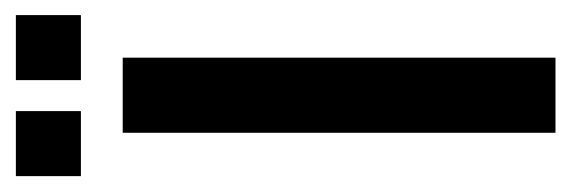

<svg xmlns="http://www.w3.org/2000/svg" viewBox="-288 -472 737 248"><g transform="rotate(-90 81.0 -348.5)"><path d="M-23 -697V-613H61V-697ZM101 -697V-613H185V-697ZM33 -559V0H130V-559Z"/></g></svg>

Font: Modon Arabic
Style: Bold
Weight: 700
Designer: Ahmedzaza
Foundry: Ahmedzaza
Version: Version 2.010